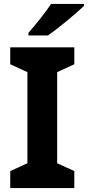

<svg xmlns="http://www.w3.org/2000/svg" viewBox="-20 -1020 446 974"><path d="M406 -990V-1000H239C210 -955 156 -890 124 -853V-840H223C274 -875 368 -953 406 -990ZM357 -66V-152L270 -192V-654L357 -694V-780H32V-694L119 -654V-192L32 -152V-66Z"/></svg>

Font: Noto Sans Malayalam UI
Style: Bold
Weight: 700
Designer: Jelle Bosma - Monotype Design Team
Foundry: Monotype Imaging Inc.
Version: Version 2.104